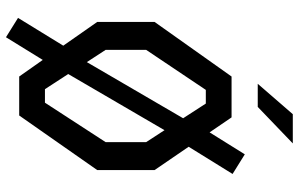

<svg xmlns="http://www.w3.org/2000/svg" viewBox="-203 -777 1026 660"><g transform="rotate(90 310.0 -447.0)"><path d="M347.5 -820 473 -940.5H372.5L268 -820ZM108 45.5 186 -81 243 0H377L564.5 -268V-465.5L484.5 -582.5L578 -733.5L510.5 -775.5L435 -654.5L383.5 -730H243L55.5 -465.5V-268L137 -151.5L41.5 4ZM151.5 -297V-436.5L289 -641.5H336L386.5 -563.5L193.5 -232.5ZM286.5 -88.5 234.5 -168.5 427.5 -499.5 468.5 -436.5V-297L333 -88.5Z"/></g></svg>

Font: FontWithASyntaxHighlighterNightOwl
Style: Regular
Weight: 400
Designer: Riley Cran & the Lettermatic Team
Foundry: Lettermatic
Version: Version 1.000 (FontWithASyntaxHighlighterNightOwl)